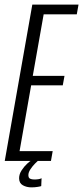

<svg xmlns="http://www.w3.org/2000/svg" viewBox="-48 -695 358 829"><path d="M-27.5 0 91.5 -675H291L283.5 -633H140.5L93.5 -367.5H230.5L223 -326.5H86.5L36.5 -42.5H179.5L172 0ZM87.5 114Q67 114 50.8 105Q34.5 96 34.5 74.5Q34.5 57 45.5 40.2Q56.5 23.5 68.8 12.2Q81 1 84 0H115Q113 1.5 103 11.5Q93 21.5 83.8 35.2Q74.5 49 74.5 61Q74.5 73 81.8 76.5Q89 80 100 80Q121.5 80 131.5 74.5L130 108.5Q126.5 110 114 112Q101.5 114 87.5 114Z"/></svg>

Font: Anybody Condensed Light
Style: Italic
Weight: 300
Width: 3
Italic angle: -10°
Designer: Tyler Finck
Foundry: Etcetera Type Company
Version: Version 1.010; ttfautohint (v1.8.3) -l 8 -r 50 -G 200 -x 14 